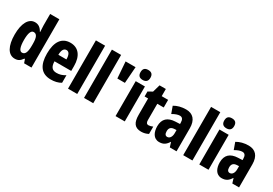

<svg xmlns="http://www.w3.org/2000/svg" viewBox="31 -1687 3715 2617"><g transform="rotate(30 1888.5 -379.0)"><path d="M198 10C251 10 280 -10 313 -57H322L342 0H458V-760H313V-578C313 -557 315 -525 318 -479H313C284 -535 244 -560 193 -560C94 -560 34 -453 34 -276C34 -98 93 10 198 10ZM243 -111C203 -111 181 -165 181 -277C181 -381 202 -435 243 -435C292 -435 313 -391 313 -292V-261C313 -156 291 -111 243 -111Z M751 -559C615 -559 545 -456 545 -272C545 -94 611 10 766 10C826 10 878 -2 923 -29V-148C875 -118 835 -107 787 -107C720 -107 688 -145 687 -231H950V-309C950 -466 878 -559 751 -559ZM754 -446C792 -446 815 -408 815 -334H688C689 -415 715 -446 754 -446Z M1178 0V-760H1033V0Z M1430 0V-760H1285V0Z M1684 -714H1527L1546 -456H1665Z M1854 -768C1800 -768 1776 -742 1776 -689C1776 -637 1803 -611 1854 -611C1905 -611 1932 -637 1932 -689C1932 -741 1908 -768 1854 -768ZM1926 -550H1781V0H1926Z M2232 -116C2202 -116 2190 -136 2190 -175V-430H2291V-550H2190V-663H2091L2057 -545L1990 -508V-430H2045V-172C2045 -49 2086 10 2187 10C2229 10 2265 0 2298 -18V-133C2273 -122 2251 -116 2232 -116Z M2570 -560C2500 -560 2436 -543 2385 -512L2424 -404C2470 -431 2508 -444 2539 -444C2578 -444 2596 -417 2596 -364V-346L2526 -343C2407 -338 2342 -281 2342 -165C2342 -76 2378 10 2471 10C2537 10 2574 -17 2609 -73H2612L2635 0H2741V-362C2741 -494 2678 -560 2570 -560ZM2562 -249 2596 -251V-201C2596 -143 2569 -106 2532 -106C2503 -106 2487 -127 2487 -171C2487 -221 2512 -246 2562 -249Z M2991 0V-760H2846V0Z M3172 -768C3118 -768 3094 -742 3094 -689C3094 -637 3121 -611 3172 -611C3223 -611 3250 -637 3250 -689C3250 -741 3226 -768 3172 -768ZM3244 -550H3099V0H3244Z M3554 -560C3484 -560 3420 -543 3369 -512L3408 -404C3454 -431 3492 -444 3523 -444C3562 -444 3580 -417 3580 -364V-346L3510 -343C3391 -338 3326 -281 3326 -165C3326 -76 3362 10 3455 10C3521 10 3558 -17 3593 -73H3596L3619 0H3725V-362C3725 -494 3662 -560 3554 -560ZM3546 -249 3580 -251V-201C3580 -143 3553 -106 3516 -106C3487 -106 3471 -127 3471 -171C3471 -221 3496 -246 3546 -249Z"/></g></svg>

Font: Noto Sans Armenian ExtraCondensed ExtraBold
Style: Regular
Weight: 800
Width: 2
Designer: Monotype Design Team
Foundry: Monotype Imaging Inc.
Version: Version 2.008